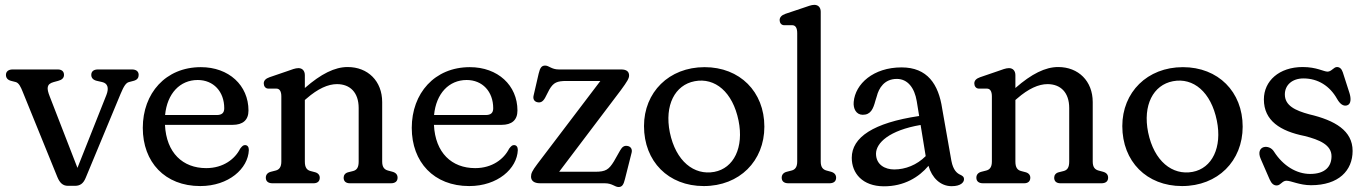

<svg xmlns="http://www.w3.org/2000/svg" viewBox="-20 -756 5641 792"><path d="M384 -469.5C366.5 -469.5 356.5 -461.5 356.5 -447C356.5 -434.5 364.5 -426 379.5 -422.5L401.5 -417.5C423.5 -412.5 430.5 -394 419 -364.5L299.5 -63.5L185 -358.5C172 -391.5 171.5 -409.5 201.5 -417.5L220 -422.5C235.5 -426.5 244 -434.5 244 -447C244 -461.5 234.5 -469.5 218.5 -469.5H32C15.5 -469.5 4.5 -461.5 4.5 -447C4.5 -434.5 12 -426 25.5 -422.5L45 -417.5C58 -414 66 -396.5 73 -379L216.5 -26C226.5 -1.5 239.5 10.5 260 10.5H289.5C309.5 10.5 323.5 2 333.5 -22.5L477.5 -369C491 -401.5 500 -414.5 512 -417.5L531 -422.5C546.5 -426.5 552 -435.5 552 -447C552 -461.5 541.5 -469.5 524.5 -469.5Z M991.5 -157.5C983.5 -158 978.5 -153 970.5 -142.5C949.5 -100.5 901.5 -62.5 830.5 -62.5C734 -62.5 666 -125.5 660.5 -241H939.5C981.5 -241 1005 -260.5 1005 -300C1005 -404 924 -479 808.5 -479C663 -479 569 -371 569 -228.5C569 -87.5 660 11.5 806 11.5C923.5 11.5 1003.5 -60.5 1006.5 -137C1006.5 -150 1001 -157 991.5 -157.5ZM795.5 -426C860.5 -426 905 -378.5 905 -309.5C905 -290 895 -281.5 873.5 -281.5H661C669.5 -370.5 722.5 -426 795.5 -426Z M1580.5 -52.5C1565.5 -56.5 1556.5 -66.5 1556.5 -89.5V-335C1556.5 -421.5 1497.5 -479.5 1414 -479.5C1361 -479.5 1304.5 -451.5 1237.5 -393V-446C1237.5 -463.5 1227.5 -475 1211 -475C1198 -475 1183.5 -469 1165 -462.5L1092 -437.5C1076 -432 1068 -423.5 1068 -412C1068 -401 1074.5 -390.5 1087 -390.5H1120C1133.5 -390.5 1140.5 -379 1140.5 -358.5V-89.5C1140.5 -66.5 1131.5 -56 1117 -52.5L1097.5 -47.5C1083.5 -44 1076.5 -35 1076.5 -23C1076.5 -8 1086.5 0 1104 0H1273.5C1289.5 0 1299 -8 1299 -23C1299 -33.5 1292.5 -42 1280 -45.5L1261 -50.5C1245.5 -54.5 1237.5 -65.5 1237.5 -89.5V-343.5L1244.5 -349.5C1291.5 -390.5 1333.5 -409 1370 -409C1424 -409 1459.5 -374.5 1459.5 -310.5V-89.5C1459.5 -65.5 1452 -54.5 1436.5 -50.5L1416.5 -45.5C1404 -42.5 1397.5 -33.5 1397.5 -23C1397.5 -8 1407 0 1423.5 0H1592.5C1610 0 1620 -8 1620 -23C1620 -35 1613.5 -43.5 1599 -47.5Z M2101 -157.5C2093 -158 2088 -153 2080 -142.5C2059 -100.5 2011 -62.5 1940 -62.5C1843.5 -62.5 1775.5 -125.5 1770 -241H2049C2091 -241 2114.5 -260.5 2114.5 -300C2114.5 -404 2033.5 -479 1918 -479C1772.5 -479 1678.5 -371 1678.5 -228.5C1678.5 -87.5 1769.5 11.5 1915.5 11.5C2033 11.5 2113 -60.5 2116 -137C2116 -150 2110.5 -157 2101 -157.5ZM1905 -426C1970 -426 2014.5 -378.5 2014.5 -309.5C2014.5 -290 2004.5 -281.5 1983 -281.5H1770.5C1779 -370.5 1832 -426 1905 -426Z M2568 -154C2556 -156 2547 -151.5 2538 -135.5L2512.5 -90.5C2491.5 -56.5 2479 -47.5 2435 -47.5H2286.5L2541 -384C2567.5 -420 2575 -433 2575 -444.5C2575 -461 2564 -469.5 2542.5 -469.5H2285C2255 -469.5 2244.5 -485.5 2229 -485.5C2215 -485.5 2208 -478 2202 -452.5L2181 -361.5C2177.5 -347 2184.5 -336 2198.5 -334C2210 -332 2219.5 -336.5 2228.5 -352.5L2246 -386.5C2263.5 -416 2277.5 -422 2318 -422H2456.5L2196.5 -79.5C2175 -51 2170.5 -40.5 2170.5 -27.5C2170.5 -12 2181 0 2208 0H2475C2505.5 0 2516.5 15.5 2531.5 15.5C2547 15.5 2552.5 4.5 2558 -17.5L2585.5 -126.5C2589 -141 2581.5 -152 2568 -154Z M2886.5 -479C2739 -479 2636.5 -375 2636.5 -236C2636.5 -90 2737 11.5 2883 11.5C3030.5 11.5 3133 -92 3133 -233.5C3133 -377.5 3032 -479 2886.5 -479ZM2926.5 -47C2843 -31.5 2767.5 -91 2743 -210C2720.5 -322 2764 -405.5 2845.5 -421C2929.5 -437 3002.5 -376.5 3026.5 -258.5C3049 -148 3007 -62 2926.5 -47Z M3365.5 -707.5C3365.5 -725 3355.5 -736 3339 -736C3326 -736 3311.5 -729.5 3293 -723.5L3220 -699C3204 -693.5 3196 -684.5 3196 -673C3196 -662 3202.5 -652 3215 -652H3248C3261.5 -652 3268.5 -640.5 3268.5 -619.5V-89.5C3268.5 -66.5 3259.5 -56 3245 -52.5L3225.5 -47.5C3211.5 -44 3204.5 -35 3204.5 -23C3204.5 -8 3214.5 0 3232 0H3401.5C3419 0 3429 -8 3429 -23C3429 -35 3422 -43.5 3408 -47.5L3389.5 -52.5C3374.5 -56.5 3365.5 -66.5 3365.5 -89.5Z M3941.5 -35C3928 -41 3912 -53.5 3904.5 -92.5L3866.5 -308C3851.5 -408.5 3805.5 -478 3699 -478C3582.5 -478 3508 -410 3501.5 -335.5C3499 -308 3511.5 -282.5 3539 -282.5C3571.5 -282.5 3582 -306.5 3591 -340.5L3596.5 -358C3605 -392.5 3628 -430.5 3679.5 -430.5C3724.5 -430.5 3752.5 -393 3761.5 -339L3771.5 -277.5C3582.5 -249.5 3493.5 -189.5 3493.5 -105C3493.5 -41.5 3537.5 12 3625.5 12.5C3709.5 13 3771 -25.5 3810 -72C3824 -22.5 3859.5 12 3905.5 12C3944 12 3956.5 -4.5 3956.5 -16.5C3956.5 -27 3950.5 -30.5 3941.5 -35ZM3668.5 -57C3632 -57 3594 -75.5 3593.5 -121.5C3593.5 -167 3649 -218.5 3777.5 -240.5L3798.5 -112C3762 -75.5 3715 -57 3668.5 -57Z M4511.5 -52.5C4496.5 -56.5 4487.5 -66.5 4487.5 -89.5V-335C4487.5 -421.5 4428.5 -479.5 4345 -479.5C4292 -479.5 4235.5 -451.5 4168.5 -393V-446C4168.5 -463.5 4158.5 -475 4142 -475C4129 -475 4114.5 -469 4096 -462.5L4023 -437.5C4007 -432 3999 -423.5 3999 -412C3999 -401 4005.5 -390.5 4018 -390.5H4051C4064.5 -390.5 4071.5 -379 4071.5 -358.5V-89.5C4071.5 -66.5 4062.5 -56 4048 -52.5L4028.5 -47.5C4014.5 -44 4007.5 -35 4007.5 -23C4007.5 -8 4017.5 0 4035 0H4204.5C4220.5 0 4230 -8 4230 -23C4230 -33.5 4223.5 -42 4211 -45.5L4192 -50.5C4176.5 -54.5 4168.5 -65.5 4168.5 -89.5V-343.5L4175.5 -349.5C4222.5 -390.5 4264.5 -409 4301 -409C4355 -409 4390.5 -374.5 4390.5 -310.5V-89.5C4390.5 -65.5 4383 -54.5 4367.5 -50.5L4347.5 -45.5C4335 -42.5 4328.5 -33.5 4328.5 -23C4328.5 -8 4338 0 4354.5 0H4523.5C4541 0 4551 -8 4551 -23C4551 -35 4544.5 -43.5 4530 -47.5Z M4859.5 -479C4712 -479 4609.5 -375 4609.5 -236C4609.5 -90 4710 11.5 4856 11.5C5003.5 11.5 5106 -92 5106 -233.5C5106 -377.5 5005 -479 4859.5 -479ZM4899.5 -47C4816 -31.5 4740.5 -91 4716 -210C4693.5 -322 4737 -405.5 4818.5 -421C4902.5 -437 4975.5 -376.5 4999.5 -258.5C5022 -148 4980 -62 4899.5 -47Z M5357 -432.5C5416.5 -432.5 5465.5 -401.5 5495.5 -348C5508 -326 5521.5 -317.5 5535.5 -321C5554 -325.5 5553.5 -350.5 5546.5 -372.5L5519 -458C5514 -473 5505.5 -479.5 5495 -479.5C5481.5 -479.5 5472.5 -460.5 5456 -460.5C5440.5 -460.5 5411 -479.5 5353.5 -479.5C5256.5 -479.5 5193.5 -422 5193.5 -346C5193.5 -258 5261.5 -215 5361.5 -195C5423.5 -179.5 5472.5 -158 5472.5 -111.5C5472.5 -69.5 5446.5 -38.5 5384.5 -38.5C5328.5 -38.5 5273 -71.5 5235 -131C5225 -147 5207 -153 5192.5 -149C5176.5 -144 5169 -126.5 5180.5 -100.5L5217 -16.5C5225 1.5 5234 9 5246.5 9C5262.5 9 5269 -10.5 5286.5 -10.5C5306 -10.5 5340.5 8 5388 8C5502 8 5559.5 -52.5 5559.5 -133.5C5559.5 -217 5487 -259.5 5380.5 -284.5C5323.5 -300 5280 -320 5280 -366.5C5280 -404.5 5309.5 -432.5 5357 -432.5Z"/></svg>

Font: dr Title
Style: Regular
Weight: 400
Version: Version 1.000;hotconv 1.0.109;makeotfexe 2.5.65596